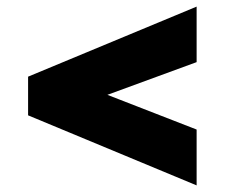

<svg xmlns="http://www.w3.org/2000/svg" viewBox="-20 -556 680 581"><path d="M305 -269 575 -164V5L65 -207V-324L575 -536V-368Z"/></svg>

Font: Jost* Heavy
Style: Regular
Weight: 800
Version: Version 3.7